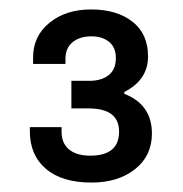

<svg xmlns="http://www.w3.org/2000/svg" viewBox="-20 -819 391 411"><path d="M175.8 -428.2Q112.8 -428.2 78.4 -457.5Q43.9 -486.8 43.9 -538.1V-546.9H111.8V-537.1Q111.8 -512.2 127.9 -499Q144 -485.8 172.9 -485.8Q234.9 -485.8 234.9 -537.1Q234.9 -586.9 169.9 -586.9H132.8V-646H171.9Q196.8 -646 212.4 -658Q228 -669.9 228 -694.8Q228 -717.8 213.4 -729.5Q198.7 -741.2 175.8 -741.2Q150.9 -741.2 135.5 -728.8Q120.1 -716.3 120.1 -692.9V-682.1H50.8V-695.8Q50.8 -741.7 85.9 -770.3Q121.1 -798.8 174.8 -798.8Q230 -798.8 263.4 -772.7Q296.9 -746.6 296.9 -698.2Q296.9 -647.9 246.1 -622.1V-618.2Q305.2 -595.2 305.2 -533.2Q305.2 -485.4 269 -456.8Q232.9 -428.2 175.8 -428.2Z"/></svg>

Font: Archivo Medium
Style: Regular
Weight: 500
Designer: Hector Gatti
Foundry: Omnibus-Type
Version: Version 2.001